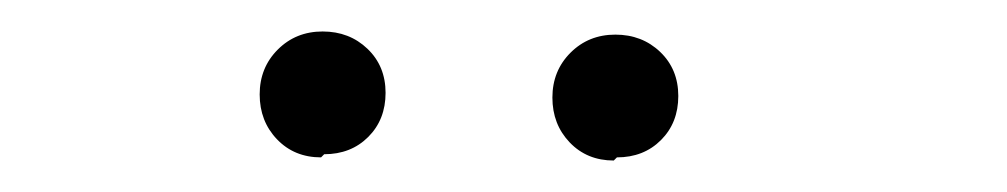

<svg xmlns="http://www.w3.org/2000/svg" viewBox="-20 -798 640 122"><path d="M184 -698Q167 -698 156 -709.5Q145 -721 145 -738Q145 -755 156.5 -766.5Q168 -778 185 -778Q202 -778 213.5 -767Q225 -756 225 -739Q225 -722 214 -711Q203 -700 186 -700ZM370 -696Q353 -696 342 -707.5Q331 -719 331 -736Q331 -753 342.5 -764.5Q354 -776 371 -776Q388 -776 399.5 -765Q411 -754 411 -737Q411 -720 400 -709Q389 -698 372 -698Z"/></svg>

Font: Constantine
Style: Regular
Weight: 400
Designer: Dukom Design
Version: Version 1.001;PS 001.001;hotconv 1.0.56;makeotf.lib2.0.21325